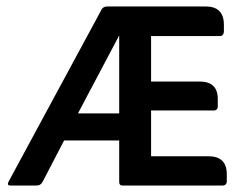

<svg xmlns="http://www.w3.org/2000/svg" viewBox="-20 -576 748 596"><path d="M179 -140 113 -13Q107 0 93 0H13Q1 0 6 -11L294 -544Q299 -556 314 -556H618Q675 -556 675 -499V-478Q675 -473 672 -468.5Q669 -464 662 -464H449V-323H599Q656 -323 656 -269V-247Q656 -233 643 -233H449V-91H627Q684 -91 684 -35V-14Q684 0 670 0H360Q350 0 350 -11V-140ZM222 -224H350V-466Z"/></svg>

Font: Zain
Style: Bold
Weight: 700
Designer: Zain,Boutros
Foundry: Mobile Telecommunications Company (Zain), 2024
Version: Version 1.50; ttfautohint (v1.8.4)